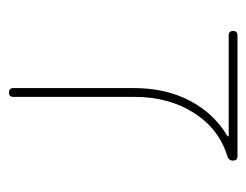

<svg xmlns="http://www.w3.org/2000/svg" viewBox="-82 -478 560 437"><g transform="rotate(90 198.5 -260.0)"><path d="M61 -500Q51 -500 51 -510Q51 -520 61 -520H336Q346 -520 346 -510Q346 -500 336 -497Q274 -478 237.5 -421Q201 -364 201 -285V-10Q201 0 191 0Q181 0 181 -10V-285Q181 -357 210 -412Q239 -467 290 -497Q291 -497 291 -499Q291 -500 290 -500Z"/></g></svg>

Font: Rounded Mplus 1c Thin
Style: Regular
Weight: 250
Version: Version 1.059.20150529